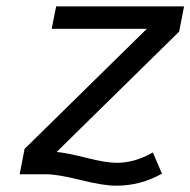

<svg xmlns="http://www.w3.org/2000/svg" viewBox="-20 -550 601 606"><path d="M491.2 -2Q423.8 36.1 347.2 36.1Q305.7 36.1 233.9 18.1Q162.1 0 125 0H42L57.6 -80.1L443.4 -459H143.1L157.2 -529.8H561L545.4 -450.2L158.7 -70.3Q189.5 -67.9 252 -52Q314.5 -36.1 348.1 -36.1Q405.8 -36.1 462.4 -68.8Z"/></svg>

Font: Aurulent Sans
Style: Italic
Weight: 400
Italic angle: -11°
Version: Version 2007.05.04